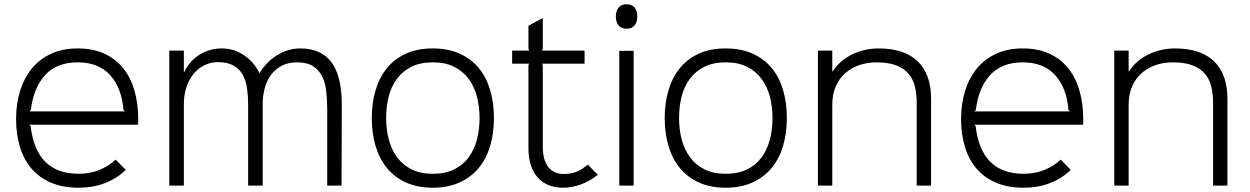

<svg xmlns="http://www.w3.org/2000/svg" viewBox="-20 -866 5833 896"><path d="M625 -310Q625 -302 625 -296Q625 -290 624 -284H116L123 -278Q148 -55 347 -55Q398 -55 441.5 -72Q485 -89 520 -121L567 -73Q524 -32 468.5 -11Q413 10 347 10Q272 10 217 -14Q162 -38 126 -80.5Q90 -123 72.5 -182Q55 -241 55 -310Q55 -383 74.5 -444Q94 -505 130.5 -548.5Q167 -592 220.5 -616Q274 -640 342 -640Q414 -640 467 -615.5Q520 -591 555 -547.5Q590 -504 607.5 -443Q625 -382 625 -310ZM563 -346 556 -353Q548 -456 494 -515.5Q440 -575 343 -575Q244 -575 190 -515Q136 -455 124 -353L117 -346Z M1575 -376 1574 0H1507V-351Q1507 -395 1503 -435.5Q1499 -476 1484.5 -507Q1470 -538 1442 -556.5Q1414 -575 1365 -575Q1324 -575 1293.5 -558.5Q1263 -542 1243.5 -515Q1224 -488 1215 -453Q1206 -418 1206 -381V0H1138V-377Q1138 -417 1133 -453Q1128 -489 1113 -516.5Q1098 -544 1070 -560Q1042 -576 997 -576Q962 -576 932.5 -561Q903 -546 882 -519.5Q861 -493 849.5 -457.5Q838 -422 838 -380V0H770V-630H838V-530H840Q866 -584 913 -612Q960 -640 1014 -640Q1072 -640 1118.5 -608.5Q1165 -577 1190 -526H1192Q1224 -579 1275 -609.5Q1326 -640 1381 -640Q1478 -640 1526.5 -576Q1575 -512 1575 -376Z M2285 -315Q2285 -244 2267 -184Q2249 -124 2213 -81Q2177 -38 2123.5 -14Q2070 10 2000 10Q1929 10 1875.5 -14Q1822 -38 1786.5 -81Q1751 -124 1733 -183.5Q1715 -243 1715 -315Q1715 -386 1733 -446Q1751 -506 1786.5 -549Q1822 -592 1875 -616Q1928 -640 1999 -640Q2071 -640 2124.5 -616Q2178 -592 2213.5 -549.5Q2249 -507 2267 -447Q2285 -387 2285 -315ZM2218 -315Q2218 -369 2205.5 -416Q2193 -463 2166.5 -498.5Q2140 -534 2099 -554.5Q2058 -575 2000 -575Q1941 -575 1900 -554.5Q1859 -534 1832.5 -498.5Q1806 -463 1794 -416Q1782 -369 1782 -315Q1782 -262 1794.5 -214.5Q1807 -167 1833.5 -131.5Q1860 -96 1901 -75.5Q1942 -55 2000 -55Q2058 -55 2099.5 -75.5Q2141 -96 2167 -131.5Q2193 -167 2205.5 -214Q2218 -261 2218 -315Z M2770 -50Q2692 10 2607 10Q2533 10 2489.5 -37.5Q2446 -85 2446 -177V-562L2450 -569H2370V-630H2450L2446 -637V-746L2513 -782V-637L2509 -630H2708V-569H2509L2513 -562V-181Q2513 -120 2538.5 -87Q2564 -54 2612 -54Q2644 -54 2670.5 -64.5Q2697 -75 2723 -98Z M2954 -789Q2954 -762 2941 -747Q2928 -732 2904 -732Q2880 -732 2867 -747Q2854 -762 2854 -789Q2854 -816 2867 -831Q2880 -846 2904 -846Q2929 -846 2941.5 -831Q2954 -816 2954 -789ZM2937 0H2870V-629H2937Z M3652 -315Q3652 -244 3634 -184Q3616 -124 3580 -81Q3544 -38 3490.5 -14Q3437 10 3367 10Q3296 10 3242.5 -14Q3189 -38 3153.5 -81Q3118 -124 3100 -183.5Q3082 -243 3082 -315Q3082 -386 3100 -446Q3118 -506 3153.5 -549Q3189 -592 3242 -616Q3295 -640 3366 -640Q3438 -640 3491.5 -616Q3545 -592 3580.5 -549.5Q3616 -507 3634 -447Q3652 -387 3652 -315ZM3585 -315Q3585 -369 3572.5 -416Q3560 -463 3533.5 -498.5Q3507 -534 3466 -554.5Q3425 -575 3367 -575Q3308 -575 3267 -554.5Q3226 -534 3199.5 -498.5Q3173 -463 3161 -416Q3149 -369 3149 -315Q3149 -262 3161.5 -214.5Q3174 -167 3200.5 -131.5Q3227 -96 3268 -75.5Q3309 -55 3367 -55Q3425 -55 3466.5 -75.5Q3508 -96 3534 -131.5Q3560 -167 3572.5 -214Q3585 -261 3585 -315Z M4325 -405V0H4258V-385Q4258 -426 4250 -460.5Q4242 -495 4221 -520.5Q4200 -546 4163.5 -560.5Q4127 -575 4070 -575Q4028 -575 3991 -562.5Q3954 -550 3925.5 -525.5Q3897 -501 3880.5 -463.5Q3864 -426 3864 -376V0H3797V-630H3864V-533H3866Q3899 -584 3956.5 -612Q4014 -640 4080 -640Q4201 -640 4263 -579.5Q4325 -519 4325 -405Z M5035 -310Q5035 -302 5035 -296Q5035 -290 5034 -284H4526L4533 -278Q4558 -55 4757 -55Q4808 -55 4851.5 -72Q4895 -89 4930 -121L4977 -73Q4934 -32 4878.5 -11Q4823 10 4757 10Q4682 10 4627 -14Q4572 -38 4536 -80.5Q4500 -123 4482.5 -182Q4465 -241 4465 -310Q4465 -383 4484.5 -444Q4504 -505 4540.5 -548.5Q4577 -592 4630.5 -616Q4684 -640 4752 -640Q4824 -640 4877 -615.5Q4930 -591 4965 -547.5Q5000 -504 5017.5 -443Q5035 -382 5035 -310ZM4973 -346 4966 -353Q4958 -456 4904 -515.5Q4850 -575 4753 -575Q4654 -575 4600 -515Q4546 -455 4534 -353L4527 -346Z M5708 -405V0H5641V-385Q5641 -426 5633 -460.5Q5625 -495 5604 -520.5Q5583 -546 5546.5 -560.5Q5510 -575 5453 -575Q5411 -575 5374 -562.5Q5337 -550 5308.5 -525.5Q5280 -501 5263.5 -463.5Q5247 -426 5247 -376V0H5180V-630H5247V-533H5249Q5282 -584 5339.5 -612Q5397 -640 5463 -640Q5584 -640 5646 -579.5Q5708 -519 5708 -405Z"/></svg>

Font: TypoPRO Sinkin Sans
Style: 300 Light
Weight: 300
Designer: Keith Bates
Foundry: K-Type
Version: Sinkin Sans (version 1.0)  by Keith Bates   •   © 2014   www